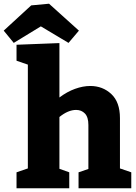

<svg xmlns="http://www.w3.org/2000/svg" viewBox="-78 -1014 733 1034"><path d="M11 0V-86L72 -107V-666L11 -687V-773L242 -782V-489Q283 -520 326 -535.5Q369 -551 408 -551Q475 -551 521.5 -507.5Q568 -464 568 -378V-107L629 -86V0H345V-86L398 -104V-341Q398 -383 379.5 -402.5Q361 -422 332 -422Q289 -422 242 -384V-105L295 -86V0ZM-4 -783 -58 -849 90 -985 186 -994 347 -849 291 -783 142 -872Z"/></svg>

Font: Bitter ExtraBold
Style: Regular
Weight: 800
Designer: Sol Matas, and Bitter project Authors
Foundry: Sol Matas
Version: Version 2.001